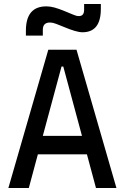

<svg xmlns="http://www.w3.org/2000/svg" viewBox="-20 -943 626 963"><path d="M22 0 222.2 -693.4H363.8L564 0H461.4L416 -168.9H169.9L124.5 0ZM194.8 -261.7H391.1L297.4 -609.4H288.6ZM109.9 -764.6V-789.1Q109.9 -911.1 212.4 -911.1Q232.4 -911.1 254.2 -905Q275.9 -898.9 304.2 -887.2Q333 -875.5 348.1 -869.1Q363.3 -862.3 375.5 -862.3Q401.9 -862.3 401.9 -893.6V-922.9H485.8V-898.4Q485.8 -781.2 394 -781.2Q377.4 -781.2 354.5 -788.1Q331.5 -794.9 299.8 -808.1Q278.8 -816.9 261.2 -823.5Q243.7 -830.1 231 -830.1Q194.8 -830.1 194.8 -793.9V-764.6Z"/></svg>

Font: CaskaydiaMono NF
Style: Regular
Weight: 400
Designer: Aaron Bell
Foundry: Saja Typeworks
Version: Version 2111.001; ttfautohint (v1.8.4);Nerd Fonts 3.1.1